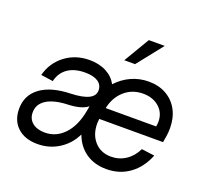

<svg xmlns="http://www.w3.org/2000/svg" viewBox="-127 -884 1138 1055"><g transform="rotate(20 442.5 -357.0)"><path d="M400 -116Q371 -55 315 -19.5Q259 16 190 16Q116 16 73 -24Q30 -64 30 -132Q30 -212 92.5 -258Q155 -304 269 -307Q406 -312 406 -375Q406 -408 379.5 -425.5Q353 -443 304 -443Q242 -443 203 -416Q164 -389 152 -338L81 -348Q101 -424 161.5 -470Q222 -516 304 -516Q360 -516 402 -494Q444 -472 464 -433Q501 -473 548.5 -494.5Q596 -516 650 -516Q709 -516 753.5 -490.5Q798 -465 822 -419.5Q846 -374 846 -315Q846 -288 842 -265L836 -230H463Q461 -212 461 -203Q461 -138 497.5 -97.5Q534 -57 594 -57Q641 -57 679.5 -82.5Q718 -108 740 -154L816 -144Q786 -68 728 -26Q670 16 593 16Q523 16 473 -18.5Q423 -53 400 -116ZM207 -57Q272 -57 319 -106Q366 -155 383 -243L387 -264L389 -277Q354 -248 273 -245Q193 -242 150 -214.5Q107 -187 107 -139Q107 -101 134 -79Q161 -57 207 -57ZM774 -327Q774 -378 737.5 -410.5Q701 -443 643 -443Q580 -443 535 -403.5Q490 -364 476 -298H771Q774 -313 774 -327ZM664 -730 545 -580H482L571 -730Z"/></g></svg>

Font: MedMera Sans
Style: Italic
Weight: 400
Italic angle: -11°
Designer: Kasper Nordkvist
Foundry: UNCUT.wtf
Version: Version 1.300